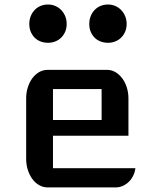

<svg xmlns="http://www.w3.org/2000/svg" viewBox="-20 -815 663 835"><path d="M93.8 -387.2Q93.8 -413.1 101.1 -435.5Q108.4 -458 120.8 -474.9Q133.3 -491.7 150.4 -501.5Q167.5 -511.2 186.5 -511.2H445.8Q464.8 -511.2 481.7 -501.5Q498.5 -491.7 511.2 -474.9Q523.9 -458 531.2 -435.5Q538.6 -413.1 538.6 -387.2V-224.6H210.4V-83.5H568.8Q566.9 -66.4 559.3 -51Q551.8 -35.6 540.3 -24.4Q528.8 -13.2 514.2 -6.6Q499.5 0 483.4 0H186.5Q167.5 0 150.4 -9.8Q133.3 -19.5 120.8 -36.4Q108.4 -53.2 101.1 -75.7Q93.8 -98.1 93.8 -124ZM421.9 -293V-427.7H210.4V-293ZM449.7 -628.9Q432.1 -628.9 417 -634.8Q401.9 -640.6 391.1 -651.6Q380.4 -662.6 374.3 -677.5Q368.2 -692.4 368.2 -710.9Q368.2 -729 374.3 -744.4Q380.4 -759.8 391.1 -771.2Q401.9 -782.7 417 -789.1Q432.1 -795.4 449.7 -795.4Q466.3 -795.4 481.2 -789.1Q496.1 -782.7 507.1 -771.2Q518.1 -759.8 524.4 -744.4Q530.8 -729 530.8 -710.9Q530.8 -692.4 524.4 -677.5Q518.1 -662.6 507.1 -651.6Q496.1 -640.6 481.2 -634.8Q466.3 -628.9 449.7 -628.9ZM189 -628.9Q171.4 -628.9 156.2 -634.8Q141.1 -640.6 130.4 -651.6Q119.6 -662.6 113.5 -677.5Q107.4 -692.4 107.4 -710.9Q107.4 -729 113.5 -744.4Q119.6 -759.8 130.4 -771.2Q141.1 -782.7 156.2 -789.1Q171.4 -795.4 189 -795.4Q205.6 -795.4 220.5 -789.1Q235.4 -782.7 246.3 -771.2Q257.3 -759.8 263.7 -744.4Q270 -729 270 -710.9Q270 -692.4 263.7 -677.5Q257.3 -662.6 246.3 -651.6Q235.4 -640.6 220.5 -634.8Q205.6 -628.9 189 -628.9Z"/></svg>

Font: Atomic Age
Style: Regular
Weight: 400
Designer: James Grieshaber
Foundry: James Grieshaber
Version: Version 1.008; ttfautohint (v1.4.1) -l 6 -r 46 -G 0 -x 0 -H 